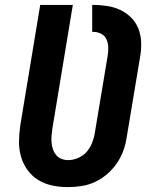

<svg xmlns="http://www.w3.org/2000/svg" viewBox="-20 -755 640 783"><path d="M257 8Q224 8 193 1.5Q162 -5 136 -21Q110 -37 92 -62Q74 -87 65.5 -117Q57 -147 57.5 -179.5Q58 -212 63 -245L144 -735H277L193 -227Q191 -213 190 -199Q189 -185 190.5 -171Q192 -157 196.5 -144.5Q201 -132 209.5 -122Q218 -112 231 -107Q244 -102 258 -102Q278 -102 299 -111Q320 -120 334 -136.5Q348 -153 356 -173.5Q364 -194 367 -215L419 -527Q422 -545 421.5 -562Q421 -579 414.5 -594Q408 -609 393 -617Q378 -625 361 -625H356V-735H360Q389 -735 417.5 -730.5Q446 -726 470.5 -714.5Q495 -703 514.5 -683.5Q534 -664 544 -639Q554 -614 555.5 -585Q557 -556 552 -527L497 -197Q493 -169 483.5 -142Q474 -115 457 -90Q440 -65 417.5 -45.5Q395 -26 368.5 -13.5Q342 -1 313.5 3.5Q285 8 257 8Z"/></svg>

Font: Iosevka Aile Extrabold Oblique
Style: Regular
Weight: 800
Italic angle: -9°
Designer: Belleve Invis
Foundry: Belleve Invis
Version: Version 31.1.0; ttfautohint (v1.8.4)